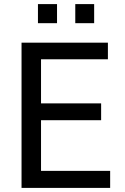

<svg xmlns="http://www.w3.org/2000/svg" viewBox="-20 -916 608 936"><path d="M85 0H517V-83H180V-330H473V-412H180V-627H506V-708H85ZM165 -896V-803H258V-896ZM347 -896V-803H439V-896Z"/></svg>

Font: Telex Regular
Style: Regular
Weight: 400
Designer: Andres Torresi
Foundry: Andres Torresi
Version: Version 1.001